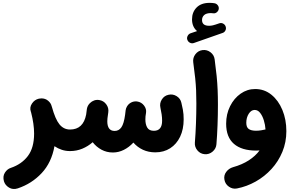

<svg xmlns="http://www.w3.org/2000/svg" viewBox="-20 -988 2015 1322"><path d="M192.4 -219.2Q182.1 -248 200 -274.9Q217.8 -301.8 247.6 -308.6Q255.9 -310.5 264.6 -310.5Q291.5 -311 311.3 -294.4Q331.1 -277.8 335.9 -255.9Q336.4 -254.9 336.9 -253.4Q360.4 -167.5 389.4 -131.8Q418.5 -96.2 461.9 -96.2H462.4Q493.2 -96.2 514.6 -74.5Q536.1 -52.7 536.1 -22Q536.1 8.3 514.6 30.3Q493.2 52.2 462.4 52.2H461.9Q432.6 52.2 405.8 43.5Q378.9 34.7 355 18.6Q335 131.3 266.8 204.1Q198.7 276.9 102.1 309.1Q68.8 319.8 42.2 303.7Q15.6 287.6 7.3 260.7Q-2.4 226.1 13.7 200.9Q29.8 175.8 54.2 168Q129.4 142.6 172.1 85.9Q214.8 29.3 214.8 -68.4Q214.8 -132.8 194.3 -213.4Q193.4 -216.3 192.4 -219.2Z M388.2 -22Q388.2 -52.7 410.2 -74.5Q432.1 -96.2 462.4 -96.2Q553.2 -96.2 573.2 -199.2Q574.7 -213.9 578.1 -236.8V-237.8Q578.6 -238.3 578.6 -239.3Q578.6 -239.3 578.6 -239.7Q582.5 -261.2 598.6 -277.3Q599.1 -277.8 599.6 -278.3Q599.6 -278.3 599.6 -278.3Q611.8 -290.5 628.4 -296.4Q645 -302.2 662.6 -299.3Q692.9 -294.9 711.4 -270Q730 -245.1 725.6 -214.8Q721.2 -186.5 720 -173.8Q718.8 -161.1 718.8 -153.3Q718.8 -86.4 769.5 -86.4Q798.3 -86.4 815.7 -111.3Q833 -136.2 841.3 -196.8Q842.3 -210.9 845.2 -229.5Q847.2 -243.2 854.5 -255.4Q854.5 -255.9 855 -255.9Q855.5 -256.3 855.5 -256.8Q865.7 -273.4 883.5 -282.5Q901.4 -291.5 921.4 -289.6Q922.9 -289.6 924.3 -289.1H925.3Q954.1 -284.7 971.9 -261.2Q989.7 -237.8 985.4 -210.9Q983.9 -198.7 981.9 -187Q981 -175.8 981 -165.5Q981 -131.3 993.9 -109.4Q1006.8 -87.4 1039.6 -87.4Q1096.2 -87.4 1096.2 -156.7Q1096.2 -178.2 1093 -200.4Q1089.8 -222.7 1084.5 -246.6Q1077.6 -276.4 1094 -302.7Q1110.4 -329.1 1140.1 -335.4Q1169.9 -342.3 1196.3 -325.9Q1222.7 -309.6 1229 -279.8Q1235.8 -252 1239 -233.6Q1242.2 -215.3 1243.4 -200.2Q1244.6 -185.1 1244.6 -166Q1244.6 -97.7 1220.2 -46.6Q1195.8 4.4 1151.9 32.7Q1107.9 61 1049.3 61Q1002.9 61 964.6 43.5Q926.3 25.9 898.4 -6.3Q868.7 25.9 832.5 43.9Q796.4 62 757.3 62Q714.4 62 678.7 42.7Q643.1 23.4 618.2 -8.8Q585.9 19.5 546.4 35.9Q506.8 52.2 462.4 52.2Q432.1 52.2 410.2 30.3Q388.2 8.3 388.2 -22Z M1270 -713.9Q1265.1 -726.6 1271.7 -740.2Q1278.3 -753.9 1292 -758.8L1336.9 -773.9Q1302.2 -803.2 1302.2 -855Q1302.2 -904.3 1333.7 -936.3Q1365.2 -968.3 1422.9 -968.3Q1440.9 -968.3 1455.6 -965.8Q1469.7 -963.9 1478.8 -952.6Q1487.8 -941.4 1486.3 -927.7Q1484.9 -914.1 1473.6 -904.3Q1462.4 -894.5 1448.2 -896.5Q1442.4 -897.9 1432.6 -897.9Q1400.9 -897.9 1386 -884.5Q1371.1 -871.1 1371.1 -850.1Q1371.1 -810.5 1419.9 -810.5Q1432.6 -810.5 1446.3 -813.7Q1460 -816.9 1490.2 -827.6Q1504.4 -832.5 1517.8 -824.7Q1531.2 -816.9 1534.7 -802.2Q1538.1 -789.1 1531.5 -777.1Q1524.9 -765.1 1512.7 -761.2L1314.9 -691.9Q1301.3 -687 1288.1 -693.6Q1274.9 -700.2 1270 -713.9ZM1310.5 -559.6Q1306.6 -589.8 1325.4 -614.5Q1344.2 -639.2 1374.5 -643.1Q1404.8 -647 1429.4 -628.2Q1454.1 -609.4 1458 -579.1Q1466.8 -514.2 1471.7 -464.8Q1476.6 -415.5 1478.5 -369.4Q1480.5 -323.2 1480.5 -267.6Q1480.5 -196.8 1477.8 -125.7Q1475.1 -54.7 1470.2 5.4Q1467.8 35.6 1443.8 55.9Q1419.9 76.2 1389.6 73.7Q1358.9 71.3 1339.1 47.4Q1319.3 23.4 1321.8 -6.3Q1326.7 -66.9 1329.3 -137Q1332 -207 1332 -274.9Q1332 -325.2 1330.3 -365.2Q1328.6 -405.3 1324 -450.2Q1319.3 -495.1 1310.5 -559.6Z M1736.8 -375Q1800.3 -375 1848.6 -335.9Q1897 -296.9 1924.3 -231Q1951.7 -165 1951.7 -85Q1951.7 -8.8 1924.3 57.4Q1897 123.5 1849.4 175.5Q1801.8 227.5 1740.5 262Q1679.2 296.4 1611.8 309.6Q1582 315.4 1556.4 297.6Q1530.8 279.8 1525.4 250Q1519.5 219.7 1537.6 195.6Q1555.7 171.4 1584.5 163.1Q1647.5 145.5 1693.4 115.7Q1739.3 85.9 1767.1 47.9Q1754.9 48.8 1743.7 48.8Q1644.5 48.8 1590.8 2.7Q1537.1 -43.5 1537.1 -136.2Q1537.1 -202.6 1564.2 -256.8Q1591.3 -311 1636.7 -343Q1682.1 -375 1736.8 -375ZM1675.8 -142.6Q1675.8 -111.8 1692.6 -99.9Q1709.5 -87.9 1742.2 -87.9Q1760.7 -87.9 1777.3 -90.6Q1793.9 -93.3 1808.1 -96.7Q1806.2 -128.4 1796.6 -159.4Q1787.1 -190.4 1771.2 -210.7Q1755.4 -231 1733.4 -231Q1709.5 -231 1692.6 -204.6Q1675.8 -178.2 1675.8 -142.6Z"/></svg>

Font: Mikhak ExtraBold
Style: Regular
Weight: 800
Designer: Amin Abedi
Version: Version 3.3